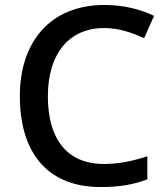

<svg xmlns="http://www.w3.org/2000/svg" viewBox="-20 -744 673 774"><path d="M400 -631C461 -631 515 -611 561 -590L601 -680C544 -708 473 -724 401 -724C181 -724 60 -573 60 -357C60 -134 166 10 386 10C464 10 518 0 574 -21V-114C515 -95 460 -83 399 -83C247 -83 173 -187 173 -356C173 -527 258 -631 400 -631Z"/></svg>

Font: Noto Sans Hanifi Rohingya Medium
Style: Regular
Weight: 500
Designer: Monotype Design Team and DaltonMaag
Foundry: Google LLC
Version: Version 2.102